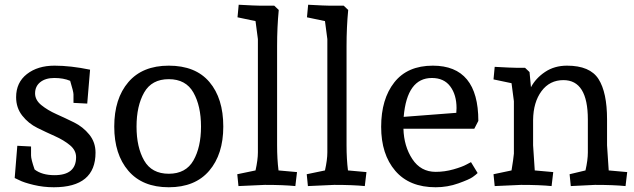

<svg xmlns="http://www.w3.org/2000/svg" viewBox="-20 -780 2676 810"><path d="M210 -503Q278 -503 360 -486L348 -343L290 -346V-382Q290 -393 276 -439Q248 -451 209 -451Q172 -451 150 -433.5Q128 -416 128 -386Q128 -358 154.5 -336.5Q181 -315 218 -298.5Q255 -282 292.5 -263.5Q330 -245 356.5 -212.5Q383 -180 383 -136Q383 10 207 10Q163 10 121.5 0Q80 -10 61 -20L42 -29L53 -165L111 -162V-124Q111 -108 126 -65Q157 -41 210 -41Q301 -41 301 -117Q301 -146 275 -167.5Q249 -189 212 -205.5Q175 -222 137.5 -240.5Q100 -259 74 -292Q48 -325 48 -370Q48 -432 93.5 -467.5Q139 -503 210 -503Z M922 -246Q922 -129 862.5 -59.5Q803 10 692 10Q581 10 521.5 -59.5Q462 -129 462 -246Q462 -364 521.5 -433.5Q581 -503 692 -503Q805 -503 863.5 -434Q922 -365 922 -246ZM796 -103Q828 -159 828 -246Q828 -333 796 -389.5Q764 -446 692 -446Q620 -446 588 -389.5Q556 -333 556 -246Q556 -159 588 -103Q620 -47 692 -47Q764 -47 796 -103Z M982 -707 987 -760Q1059 -756 1079 -756H1137L1156 -738Q1149 -666 1149 -585V-167Q1149 -109 1155 -61L1233 -54L1226 5Q1177 0 1097 0L986 5L981 -45L1058 -61Q1068 -106 1068 -137V-615L1058 -691Z M1275 -707 1280 -760Q1352 -756 1372 -756H1430L1449 -738Q1442 -666 1442 -585V-167Q1442 -109 1448 -61L1526 -54L1519 5Q1470 0 1390 0L1279 5L1274 -45L1351 -61Q1361 -106 1361 -137V-615L1351 -691Z M1806 -503Q1998 -503 1998 -270L1981 -237H1682Q1684 -163 1719.5 -109Q1755 -55 1818 -55Q1856 -55 1893 -65.5Q1930 -76 1948 -86L1967 -96L1995 -50Q1988 -43 1974 -33Q1960 -23 1914 -6.5Q1868 10 1818 10Q1707 10 1647.5 -59.5Q1588 -129 1588 -245Q1588 -362 1643.5 -432.5Q1699 -503 1806 -503ZM1802 -451Q1697 -451 1683 -287L1905 -304Q1906 -319 1906 -324Q1906 -380 1879.5 -415.5Q1853 -451 1802 -451Z M2062 -445 2067 -498Q2139 -494 2159 -494H2195L2214 -476L2220 -412Q2240 -450 2279.5 -476.5Q2319 -503 2372 -503Q2469 -503 2505 -446.5Q2541 -390 2541 -276V-167L2548 -61L2626 -54L2619 5Q2570 0 2490 0L2388 5L2383 -45L2450 -61Q2460 -105 2460 -137V-276Q2460 -442 2357 -442Q2299 -442 2264.5 -395.5Q2230 -349 2229 -274V-167L2236 -61L2314 -54L2307 5Q2258 0 2178 0L2067 5L2062 -45L2138 -61Q2146 -109 2148 -132V-353L2138 -429Z"/></svg>

Font: Andada
Style: Regular
Weight: 400
Designer: Carolina Giovagnoli
Foundry: Carolina Giovagnoli
Version: Version 1.003